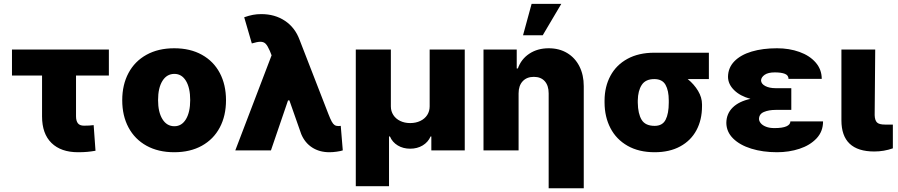

<svg xmlns="http://www.w3.org/2000/svg" viewBox="-20 -791 4722 1010"><path d="M552.7 -393.6H379.9V-179.7Q379.9 -155.3 389.6 -142.6Q399.4 -129.9 421.9 -129.9Q438.5 -129.9 449.2 -130.6Q460 -131.3 472.7 -132.8L482.4 2Q460 5.9 439.5 7.8Q418.9 9.8 390.6 9.8Q300.8 9.8 251 -38.8Q201.2 -87.4 201.2 -178.7V-393.6H43V-530.3H552.7Z M623 -263.7Q623 -345.2 656 -407Q689 -468.8 750.7 -502.9Q812.5 -537.1 896.5 -537.1Q980.5 -537.1 1042 -502.9Q1103.5 -468.8 1136.2 -407Q1168.9 -345.2 1168.9 -263.7Q1168.9 -182.1 1136.2 -120.4Q1103.5 -58.6 1042 -24.4Q980.5 9.8 896.5 9.8Q812.5 9.8 750.7 -24.4Q689 -58.6 656 -120.4Q623 -182.1 623 -263.7ZM980.5 -264.6Q980.5 -328.6 958.3 -365.5Q936 -402.3 897.5 -402.3Q857.4 -402.3 834.5 -365.5Q811.5 -328.6 811.5 -264.6Q811.5 -201.2 834.5 -164.1Q857.4 -127 897.5 -127Q936 -127 958.3 -164.1Q980.5 -201.2 980.5 -264.6Z M1564.5 -85.9 1502.4 -262.7H1495.1L1405.3 0H1217.8L1408.7 -500L1399.4 -523.4Q1387.7 -550.3 1377.4 -560.8Q1367.2 -571.3 1349.6 -571.3Q1334 -571.3 1304.7 -562.5L1264.6 -700.2Q1289.6 -709 1310.3 -712.9Q1331.1 -716.8 1354.5 -716.8Q1425.8 -716.8 1478.8 -681.6Q1531.7 -646.5 1555.7 -582L1707 -192.4Q1717.8 -164.6 1725.1 -151.4Q1732.4 -138.2 1740.2 -133.1Q1748 -127.9 1760.7 -127.9Q1768.6 -127.9 1772.5 -128.9L1783.2 0Q1772.5 3.9 1751.7 6.8Q1731 9.8 1712.9 9.8Q1660.6 9.8 1622.1 -15.1Q1583.5 -40 1564.5 -85.9Z M1851.6 -530.3H2036.1V-231.4Q2036.1 -206.1 2049.1 -186Q2062 -166 2085.2 -154.8Q2108.4 -143.6 2137.7 -143.6Q2167.5 -143.6 2190.9 -154.8Q2214.4 -166 2227.3 -186Q2240.2 -206.1 2240.2 -231.4V-530.3H2424.8V0H2249V-73.2H2245.1Q2231.9 -43 2203.4 -25.9Q2174.8 -8.8 2137.7 -8.8Q2100.6 -8.8 2072.3 -25.9Q2043.9 -43 2031.2 -73.2H2026.4V188.5H1851.6Z M2708 0H2523.4V-530.3H2698.2V-430.7H2704.1Q2721.7 -480.5 2764.9 -508.8Q2808.1 -537.1 2866.2 -537.1Q2921.9 -537.1 2963.6 -512Q3005.4 -486.8 3028.1 -441.7Q3050.8 -396.5 3050.8 -337.9V199.2H2866.2V-299.8Q2866.2 -340.8 2845.7 -363.8Q2825.2 -386.7 2788.1 -386.7Q2751 -386.7 2729.5 -363.5Q2708 -340.3 2708 -299.8ZM2776.4 -770.5H2932.6L2835 -605.5H2731.4Z M3421.9 -513.7H3709V-375H3597.7Q3631.3 -347.7 3652.1 -313Q3672.9 -278.3 3672.9 -242.2V-232.4Q3672.9 -160.6 3643.6 -106Q3614.3 -51.3 3558.1 -20.8Q3502 9.8 3423.8 9.8Q3340.8 9.8 3281.5 -23.9Q3222.2 -57.6 3191.4 -116.7Q3160.6 -175.8 3160.2 -251V-262.7Q3160.6 -335.4 3191.2 -392.3Q3221.7 -449.2 3280.5 -481.4Q3339.4 -513.7 3421.9 -513.7ZM3423.8 -128.9Q3464.8 -128.9 3481.4 -161.1Q3498 -193.4 3498 -251V-262.7Q3498 -314.5 3481 -344.7Q3463.9 -375 3421.9 -375Q3376 -375 3356 -344.5Q3335.9 -314 3335 -262.7V-251Q3335.9 -192.9 3355.2 -160.9Q3374.5 -128.9 3423.8 -128.9Z M3927.7 -271Q3873.5 -285.6 3841.8 -316.9Q3810.1 -348.1 3809.6 -386.7Q3810.1 -434.6 3843 -468.5Q3876 -502.4 3934.1 -519.8Q3992.2 -537.1 4067.4 -537.1Q4131.8 -537.1 4185.5 -517.8Q4239.3 -498.5 4271 -461.9Q4302.7 -425.3 4302.7 -376H4127.9Q4127.9 -395 4108.9 -402.6Q4089.8 -410.2 4055.7 -410.2Q4020.5 -410.2 4002.4 -397.5Q3984.4 -384.8 3983.4 -368.2Q3983.9 -350.1 4005.4 -338.6Q4026.9 -327.1 4060.5 -327.1H4142.6V-212.9H4060.5Q4024.4 -212.9 3998.8 -202.1Q3973.1 -191.4 3972.7 -165Q3973.1 -153.3 3982.4 -142.3Q3991.7 -131.3 4009.8 -124.3Q4027.8 -117.2 4053.7 -117.2Q4096.2 -117.2 4116.9 -126.5Q4137.7 -135.7 4137.7 -152.3H4309.6Q4309.6 -99.1 4275.1 -62.7Q4240.7 -26.4 4185.5 -8.3Q4130.4 9.8 4067.4 9.8Q3992.7 9.8 3932.1 -9Q3871.6 -27.8 3836.4 -62.7Q3801.3 -97.7 3800.8 -144.5Q3801.3 -192.9 3834.2 -225.3Q3867.2 -257.8 3927.7 -271Z M4584 -530.3 4581.1 -185.5Q4582 -157.7 4593.5 -146.7Q4605 -135.7 4634.8 -135.7H4676.8V-10.7Q4629.9 5.9 4579.1 5.9Q4406.2 5.9 4406.2 -158.2V-530.3Z"/></svg>

Font: Pretendard Std Black
Style: Regular
Weight: 900
Designer: Base glyphs from Inter by Rasmus Andersson; Hangeul glyphs from Noto Sans CJK(Source Han Sans) by Jang Soo-young and Kan
Foundry: Kil Hyung-jin
Version: Version 1.309